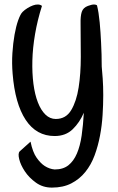

<svg xmlns="http://www.w3.org/2000/svg" viewBox="-20 -685 532 869"><path d="M227.5 -69.3Q144.5 -69.3 96.2 -142.6Q47.9 -215.8 37.1 -351.6Q33.2 -398.4 36.1 -444.3Q39.1 -490.2 45.9 -528.3Q52.7 -566.4 62.5 -593.8Q72.3 -621.1 82 -630.9Q91.8 -640.6 104.5 -648.4Q117.2 -656.2 129.4 -660.6Q141.6 -665 152.3 -664.6Q163.1 -664.1 169.9 -658.2Q149.4 -593.8 138.7 -530.8Q127.9 -467.8 126.5 -411.1Q125 -354.5 131.3 -305.7Q137.7 -256.8 151.4 -221.7Q165 -186.5 185.5 -166.5Q206.1 -146.5 232.4 -146.5Q278.3 -146.5 302.2 -186.5Q326.2 -226.6 335.9 -289.1Q345.7 -351.6 345.7 -427.7Q345.7 -503.9 344.7 -577.1Q343.8 -612.3 350.1 -631.3Q356.4 -650.4 377.9 -658.2Q385.7 -661.1 393.6 -663.1Q409.2 -667 418.9 -661.1Q426.8 -629.9 431.2 -583.5Q435.5 -537.1 437.5 -492.2Q440.4 -439.5 440.4 -383.8Q442.4 -364.3 444.8 -330.1Q447.3 -295.9 447.3 -253.9Q447.3 -211.9 444.3 -164.6Q441.4 -117.2 432.6 -70.8Q423.8 -24.4 408.2 18.1Q392.6 60.5 366.2 93.3Q339.8 126 302.7 145Q265.6 164.1 214.8 164.1Q173.8 164.1 142.6 141.6Q111.3 119.1 92.3 90.3Q73.2 61.5 66.9 35.2Q60.5 8.8 69.3 0L118.2 -43.9Q127.9 3.9 146 29.3Q164.1 54.7 182.6 66.4Q204.1 80.1 227.5 82Q265.6 82 289.6 63Q313.5 43.9 328.1 9.8Q342.8 -24.4 349.6 -71.8Q356.4 -119.1 359.4 -174.8Q340.8 -130.9 309.1 -100.1Q277.3 -69.3 227.5 -69.3Z"/></svg>

Font: Rancho
Style: Regular
Weight: 400
Designer: Font Diner, Inc
Foundry: Font Diner, Inc
Version: Version 1.000